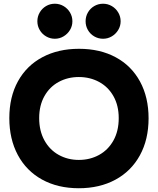

<svg xmlns="http://www.w3.org/2000/svg" viewBox="-20 -1005 852 1036"><path d="M30.3 -367.7Q30.3 -481.9 76.9 -566.4Q123.5 -650.9 208.7 -696.3Q293.9 -741.7 406.2 -741.7Q520 -741.7 604.7 -695.8Q689.5 -649.9 735.6 -564.9Q781.7 -480 781.7 -366.7Q781.7 -252.4 734.9 -167Q688 -81.5 602.8 -35.4Q517.6 10.7 405.3 10.7Q292 10.7 207 -36.1Q122.1 -83 76.2 -168.7Q30.3 -254.4 30.3 -367.7ZM405.3 -142.1Q465.8 -142.1 514.9 -169.2Q564 -196.3 592.3 -247.3Q620.6 -298.3 620.6 -367.7Q620.6 -435.5 592.3 -485.8Q564 -536.1 514.9 -562.7Q465.8 -589.4 405.3 -589.4Q345.7 -589.4 296.9 -563Q248 -536.6 219.7 -486.3Q191.4 -436 191.4 -367.7Q191.4 -298.8 219.7 -247.6Q248 -196.3 296.9 -169.2Q345.7 -142.1 405.3 -142.1ZM441.9 -890.1Q441.9 -916 454.3 -937.7Q466.8 -959.5 488.5 -972.2Q510.3 -984.9 536.1 -984.9Q561.5 -984.9 583.3 -972.2Q605 -959.5 617.9 -937.7Q630.9 -916 630.9 -890.1Q630.9 -864.7 617.9 -843.3Q605 -821.8 583.3 -808.8Q561.5 -795.9 536.1 -795.9Q510.3 -795.9 488.5 -808.6Q466.8 -821.3 454.3 -843Q441.9 -864.7 441.9 -890.1ZM275.9 -984.9Q301.3 -984.9 323 -972.2Q344.7 -959.5 357.7 -937.7Q370.6 -916 370.6 -890.1Q370.6 -864.7 357.7 -843.3Q344.7 -821.8 323 -808.8Q301.3 -795.9 275.9 -795.9Q250.5 -795.9 228.8 -808.6Q207 -821.3 194.3 -843Q181.6 -864.7 181.6 -890.1Q181.6 -916 194.3 -937.7Q207 -959.5 228.5 -972.2Q250 -984.9 275.9 -984.9Z"/></svg>

Font: Glacial Indifference
Style: Bold
Weight: 700
Designer: Alfredo Marco Pradil
Foundry: Alfredo Marco Pradil
Version: Version 1.312